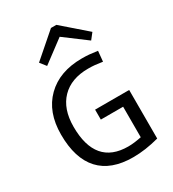

<svg xmlns="http://www.w3.org/2000/svg" viewBox="-220 -1037 1053 1171"><g transform="rotate(-30 307.0 -452.0)"><path d="M506 -655 499 -582Q467 -587 446 -589Q425 -591 399 -591Q279 -591 212 -522Q145 -453 145 -328Q145 -193 202.5 -125Q260 -57 375 -57Q396 -57 420 -60Q444 -63 468 -68V-283H311V-353H551V-11Q502 2 457 8.5Q412 15 368 15Q213 15 134 -71Q55 -157 55 -325Q55 -483 147 -573.5Q239 -664 397 -664Q424 -664 448 -662Q472 -660 506 -655ZM191 -730 158 -772 327 -919H365L534 -772L501 -730L346 -846Z"/></g></svg>

Font: Intel One Mono
Style: Regular
Weight: 400
Monospace: yes
Designer: Fred Shallcrass
Foundry: Frere-Jones Type LLC
Version: Version 1.400;hotconv 1.1.0;makeotfexe 2.6.0;FJTRelease1.4